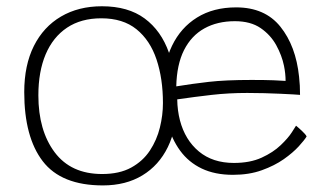

<svg xmlns="http://www.w3.org/2000/svg" viewBox="-20 -558 1006 598"><path d="M300.5 19.5Q171 19.5 113.2 -55.8Q55.5 -131 55.5 -271Q55.5 -355 85.5 -414.8Q115.5 -474.5 170 -506.5Q224.5 -538.5 297.5 -538.5Q379 -538.5 430.5 -500.5Q482 -462.5 506.2 -394Q530.5 -325.5 530.5 -234Q530.5 -157 502.8 -100Q475 -43 423.5 -11.8Q372 19.5 300.5 19.5ZM298 -16Q352 -16 388.5 -36Q425 -56 446.8 -89Q468.5 -122 478 -160.8Q487.5 -199.5 487.5 -237Q487.5 -313 467.5 -372.8Q447.5 -432.5 405.2 -466.8Q363 -501 295.5 -501Q232.5 -501 188.8 -471.8Q145 -442.5 122.2 -388.8Q99.5 -335 99.5 -261Q99.5 -151.5 150.2 -83.8Q201 -16 298 -16ZM935 -133Q928.5 -122 910.5 -102.2Q892.5 -82.5 863.8 -62.2Q835 -42 795.5 -27.8Q756 -13.5 705.5 -13.5Q649.5 -13.5 608.5 -33Q567.5 -52.5 541 -88.8Q514.5 -125 501.5 -174.5Q488.5 -224 488.5 -284Q488.5 -359 515.8 -415.5Q543 -472 593.8 -503.5Q644.5 -535 715.5 -535Q805 -535 853.2 -475Q901.5 -415 911.5 -319Q913 -305.5 913.8 -291.2Q914.5 -277 914.5 -262.5Q909 -263 892.8 -264Q876.5 -265 853.2 -266Q830 -267 803.2 -267.8Q776.5 -268.5 750 -268.5Q692.5 -268.5 639.8 -262.5Q587 -256.5 532 -248.5Q532.5 -214 540.5 -183Q556.5 -122 599.5 -86.2Q642.5 -50.5 708.5 -50.5Q759 -50.5 795 -67Q831 -83.5 854.2 -105.8Q877.5 -128 889 -146Q900.5 -164 902 -166.5Q905 -164 910 -159.8Q915 -155.5 920.2 -150.5Q925.5 -145.5 929.5 -141Q933.5 -136.5 935 -133ZM529 -289Q578 -297 630 -303Q682 -309 763.5 -309Q805 -309 831.8 -308Q858.5 -307 869.5 -306Q869.5 -328.5 864.5 -353Q858 -385 840.5 -417Q823 -449 791.8 -470.5Q760.5 -492 711.5 -492Q657 -492 616.5 -469.5Q576 -447 553.2 -402Q530.5 -357 529 -289Z"/></svg>

Font: Grandstander Thin Thin
Style: Regular
Weight: 250
Version: Version 1.200